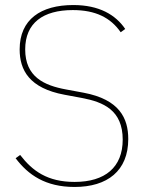

<svg xmlns="http://www.w3.org/2000/svg" viewBox="-20 -730 587 762"><path d="M276 12C406 12 489 -52 489 -178C489 -260 455 -335 312 -362L242 -375C155 -391 80 -425 80 -534C80 -639 151 -690 269 -690C359 -690 419 -660 459 -602L477 -615C439 -671 374 -710 271 -710C142 -710 58 -653 58 -534C58 -452 96 -380 236 -354L306 -341C390 -325 467 -293 467 -176C467 -66 397 -8 276 -8C169 -8 109 -51 60 -115L42 -102C92 -36 160 12 276 12Z"/></svg>

Font: IBM Plex Arabic Thin
Style: Regular
Weight: 100
Designer: Mike Abbink, Paul van der Laan, Pieter van Rosmalen, Wael Morcos, Khajak Apelian
Foundry: Bold Monday
Version: Version 1.0